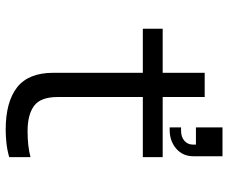

<svg xmlns="http://www.w3.org/2000/svg" viewBox="-82 -686 783 658"><g transform="rotate(90 309.0 -357.5)"><path d="M313 -524H519V-456H313V-164Q313 -106 343 -83.5Q373 -61 430 -61Q456 -61 478 -63.5Q500 -66 519 -71V2Q494 9 470 11.5Q446 14 425 14Q330 14 280 -25Q230 -64 230 -149V-456H79V-524H230V-668H313ZM417 -638V-729H516V-629Q516 -593 490 -570.5Q464 -548 426 -548H417V-587H428Q450 -587 463 -598.5Q476 -610 476 -627V-638Z"/></g></svg>

Font: Fragment Mono SC
Style: Regular
Weight: 400
Monospace: yes
Designer: Wei Huang based on Nimbus Sans by URW Studio, based on Helvetica by Max Miedinger.
Foundry: Wei Huang
Version: Version 1.012; ttfautohint (v1.8.4.7-5d5b)